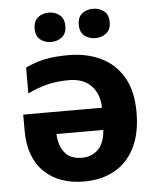

<svg xmlns="http://www.w3.org/2000/svg" viewBox="-54 -798 698 854"><g transform="rotate(-5 295.5 -371.0)"><path d="M266 -556Q348 -556 411 -525.5Q474 -495 510 -433.5Q546 -372 546 -277Q546 -182 513.5 -118Q481 -54 423 -22Q365 10 288 10Q175 10 109 -54.5Q43 -119 43 -238V-310H395Q393 -373 357.5 -409Q322 -445 259 -445Q206 -445 163 -434.5Q120 -424 74 -402V-517Q114 -537 158.5 -546.5Q203 -556 266 -556ZM392 -211H183Q184 -162 209 -129Q234 -96 287 -96Q330 -96 359 -124Q388 -152 392 -211ZM127 -686Q127 -720 147 -736Q167 -752 195 -752Q223 -752 243.5 -736Q264 -720 264 -686Q264 -653 243.5 -637Q223 -621 195 -621Q167 -621 147 -637Q127 -653 127 -686ZM324 -686Q324 -720 344 -736Q364 -752 393 -752Q421 -752 441.5 -736Q462 -720 462 -686Q462 -653 441.5 -637Q421 -621 393 -621Q364 -621 344 -637Q324 -653 324 -686Z"/></g></svg>

Font: Noto Sans
Style: Bold
Weight: 700
Designer: Monotype Design Team
Foundry: Monotype Imaging Inc.
Version: Version 2.000;GOOG;noto-source:20170915:90ef993387c0; ttfaut